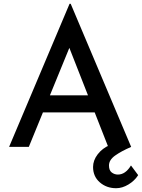

<svg xmlns="http://www.w3.org/2000/svg" viewBox="-20 -775 749 1013"><path d="M28 0 347 -755H353L672 0H551L319 -591L394 -640L132 0ZM221 -272H481L517 -182H190ZM593 218Q542 218 506.5 187Q471 156 471 106Q471 71 495.5 39Q520 7 560 -10L672 0Q619 23 587 46Q555 69 555 98Q555 124 569.5 135Q584 146 602 146Q642 146 671 98L709 149Q690 179 657.5 198.5Q625 218 593 218Z"/></svg>

Font: Reem Kufi
Style: Regular
Weight: 400
Designer: Khaled Hosny
Version: Version 1.6